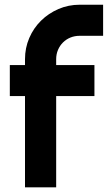

<svg xmlns="http://www.w3.org/2000/svg" viewBox="-20 -801 461 821"><path d="M220.2 0H86.9V-390.1H22V-522.9H86.9V-547.9Q86.9 -596.2 105.2 -638.7Q123.5 -681.2 155.5 -712.6Q187.5 -744.1 230 -762.5Q272.5 -780.8 320.8 -780.8H420.9V-647.9H320.8Q299.3 -647.9 281 -640.4Q262.7 -632.8 249.3 -619.4Q235.8 -606 228 -587.6Q220.2 -569.3 220.2 -547.9V-522.9H383.8V-390.1H220.2Z"/></svg>

Font: Righteous
Style: Regular
Weight: 400
Version: Version 1.000